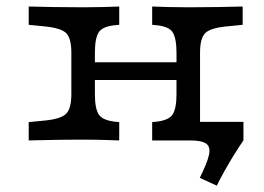

<svg xmlns="http://www.w3.org/2000/svg" viewBox="-20 -433 813 592"><path d="M236.3 -2.4Q183.1 -2.4 144.4 -1.6Q105.6 -0.8 68.5 0V-56.5L117.7 -61.3Q167.7 -66.1 183.9 -82.3Q200 -98.4 200 -142.7V-270.2Q200 -315.3 183.9 -331Q167.7 -346.8 117.7 -351.6L68.5 -356.5V-412.9Q105.6 -412.1 144.4 -411.3Q183.1 -410.5 236.3 -410.5Q271.8 -410.5 297.6 -411.3Q323.4 -412.1 347.6 -412.9V-356.5L338.7 -355.6Q296.8 -352.4 284.7 -333.9Q272.6 -315.3 272.6 -270.2V-142.7Q272.6 -98.4 284.7 -79.8Q296.8 -61.3 338.7 -57.3L347.6 -56.5V0Q323.4 -0.8 297.6 -1.6Q271.8 -2.4 236.3 -2.4ZM524.2 -206.5V-270.2Q524.2 -315.3 512.1 -333.9Q500 -352.4 458.1 -355.6L449.2 -356.5V-412.9Q473.4 -412.1 499.6 -411.3Q525.8 -410.5 560.5 -410.5Q613.7 -410.5 652.4 -411.3Q691.1 -412.1 728.2 -412.9V-356.5L679 -351.6Q629 -346.8 612.9 -331Q596.8 -315.3 596.8 -270.2V-206.5ZM245.2 -186.3V-241.1H550V-186.3ZM648.4 139.5 596 115.3Q618.5 70.2 624.2 45.2Q629.8 20.2 616.1 10.1Q602.4 0 566.1 0H449.2L577.4 -65.3L586.3 -57.3H730.6V0Q716.9 19.4 700.8 45.6Q684.7 71.8 670.6 97.2Q656.5 122.6 648.4 139.5ZM560.5 -2.4Q525.8 -2.4 499.6 -1.6Q473.4 -0.8 449.2 0V-56.5L458.1 -57.3Q500 -61.3 512.1 -79.8Q524.2 -98.4 524.2 -142.7V-206.5H596.8V0L560.5 -2.4Z"/></svg>

Font: Playfair 5pt SemiExpanded Light
Style: Regular
Weight: 300
Width: 6
Designer: Claus Eggers Sørensen
Foundry: Claus Eggers Sørensen
Version: Version 2.203